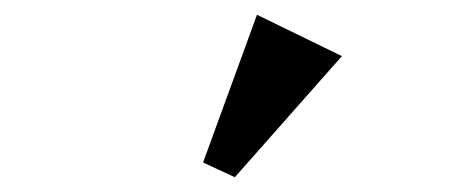

<svg xmlns="http://www.w3.org/2000/svg" viewBox="-20 -823 640 260"><path d="M255 -603 328 -803 443 -747 298 -583Z"/></svg>

Font: IBM Plex Serif SmBld
Style: Regular
Weight: 600
Designer: Mike Abbink, Paul van der Laan, Pieter van Rosmalen
Foundry: Bold Monday
Version: Version 3.001